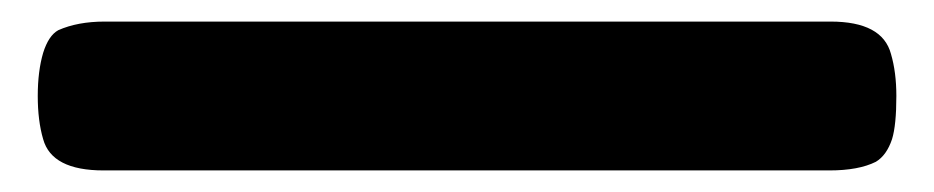

<svg xmlns="http://www.w3.org/2000/svg" viewBox="-20 70 866 178"><path d="M749 228Q776 228 792 220Q802 214 807 199Q811 186 811 159Q811 137 806 120Q798 90 750 90H77Q52 90 34 98Q25 103 20 119Q15 136 15 159Q15 182 20 199Q28 228 76 228Z"/></svg>

Font: FredokaOneMacrons
Style: Regular
Weight: 500
Designer: ""
Foundry: ""
Version: ""